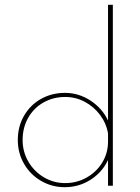

<svg xmlns="http://www.w3.org/2000/svg" viewBox="-20 -772 583 798"><path d="M449 -752V0H429V-107Q405 -56 356.5 -25Q308 6 249 6Q196 6 151 -20Q106 -46 80 -91Q54 -136 54 -190Q54 -247 80.5 -292Q107 -337 151.5 -361.5Q196 -386 250 -386Q307 -386 356 -354Q405 -322 429 -271V-752ZM429 -184V-217Q422 -259 396.5 -293.5Q371 -328 333 -348.5Q295 -369 251 -369Q202 -369 161.5 -346.5Q121 -324 97.5 -283Q74 -242 74 -190Q74 -141 98 -100Q122 -59 162.5 -35Q203 -11 251 -11Q299 -11 340 -34Q381 -57 405 -96.5Q429 -136 429 -184Z"/></svg>

Font: Josefin Sans Thin
Style: Regular
Weight: 250
Designer: Santiago Orozco
Foundry: Typemade
Version: Version 2.000